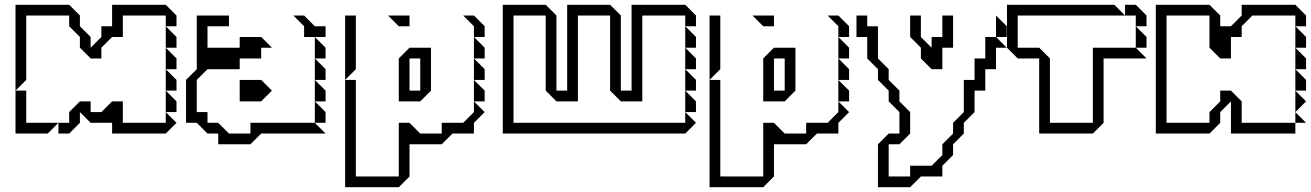

<svg xmlns="http://www.w3.org/2000/svg" viewBox="-20 -560 5496 805"><path d="M675 -360V-450L720 -405V-360ZM675 -270V-360L720 -315V-270ZM45 -180V-540H270L315 -495V-450L360 -405V-360L405 -405V-450H450V-540H675L720 -495V-450H675V-495H495V-405H450L405 -360V-315H360L315 -360V-405L270 -450V-495H90V-225ZM675 -180V-270L720 -225V-180ZM675 -90V-180L720 -135V-90ZM45 0V-180H90V-45H225L180 0ZM225 0V-45H270V-90L315 -135H360V-90H405L450 -135H495V-45H675V-90L720 -45L675 0H450V-45H360L315 -90V-45L270 0Z M1255 -405V-450L1210 -495H1255L1300 -450H1345V-405ZM1300 -315V-405L1345 -360V-315ZM1300 -225V-315L1345 -270V-225ZM1300 -135V-225L1345 -180V-135ZM1300 -45V-135L1345 -90V-45ZM760 -45V-225L805 -270V-495H940V-450H850V-360H985V-405H1075L1120 -360H1075V-315H985V-270H850L805 -225V-90H850V-45H895L940 0H1030V-45H1300L1345 0H1075L1030 45H895V0H850L805 -45ZM985 -135V-225H1075L1120 -180L1075 -135Z M1967 -405V-450L1922 -495H1967L2012 -450V-405ZM1652 -450 1607 -495H1697V-450ZM1967 -315V-405L2012 -360V-315ZM1967 -225V-315L2012 -270V-225ZM1427 -225V-495H1472V-270ZM1967 -135V-225L2012 -180V-135ZM1652 -135V-315L1697 -360H1787V-180L1742 -135ZM1427 -225H1472V180H1652V-45H1697L1742 0H1832V-45H1922L1967 -90V-135L2012 -90L1967 -45V0H1877L1832 45H1697V180L1652 225H1427ZM1742 -180V-315H1697V-180Z M2853 -360V-450L2898 -405V-360ZM2853 -270V-360L2898 -315V-270ZM2853 -180V-270L2898 -225V-180ZM2853 -90V-180L2898 -135V-90ZM2088 0V-540H2268L2313 -495V-180H2358V-540H2538L2583 -495V-180H2628V-540H2853L2898 -495V-450H2853V-495H2673V-135H2583L2538 -180V-495H2403V-135H2313L2268 -180V-495H2133V-45H2853V-90L2898 -45L2853 0Z M3495 -405V-450L3450 -495H3495L3540 -450V-405ZM3180 -450 3135 -495H3225V-450ZM3495 -315V-405L3540 -360V-315ZM3495 -225V-315L3540 -270V-225ZM2955 -225V-495H3000V-270ZM3495 -135V-225L3540 -180V-135ZM3180 -135V-315L3225 -360H3315V-180L3270 -135ZM2955 -225H3000V180H3180V-45H3225L3270 0H3360V-45H3450L3495 -90V-135L3540 -90L3495 -45V0H3405L3360 45H3225V180L3180 225H2955ZM3270 -180V-315H3225V-180Z M4156 -405V-495L4201 -450V-405ZM3661 45 3706 0H3751V-90L3706 -135V-180L3661 -225V-270L3616 -315V-405H3571V-495H3616V-450H3661V-315L3706 -270V-225L3751 -180V-135L3796 -90V0L3751 45H3706V180H3796V135H3886L3931 90V45L3976 0V-45L4021 -90V-225H4066V-315H4111V-405H4156L4201 -360H4156V-270H4111V-180H4066V-90L4021 -45V0L3976 45V90L3931 135V180H3841L3796 225H3661ZM3841 -315V-360L3796 -405V-495H3841V-405L3886 -360V-405H3931V-495H3976V-360H3931V-270H3886Z M4697 -495V-540H4742L4787 -495V-450H4742V-495ZM4742 -360V-450L4787 -405V-360ZM4337 0V-315H4247L4202 -360V-540H4652L4697 -495H4247V-360H4337L4382 -315V-45H4562V-360H4742L4787 -315H4607V-45L4562 0Z M5411 -360V-450L5456 -405V-360ZM5411 -270V-360L5456 -315V-270ZM5411 -180V-270L5456 -225V-180ZM5411 -90V-180L5456 -135ZM5411 -45V-90L5456 -45ZM4826 0V-540H5051L5096 -495V-450H5141L5186 -495V-540H5411L5456 -495V-450H5411V-495H5231L5186 -450V-405H5141V-315H5096L5051 -360V-495H4871V-45H5051V-90L5096 -135V-180H5141L5186 -135V-45H5411V0H5141V-135L5096 -90V-45L5051 0Z"/></svg>

Font: Rubik Iso
Style: Regular
Weight: 400
Designer: Hubert and Fischer, NaN
Foundry: Hubert and Fischer, NaN
Version: Version 2.200